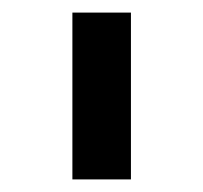

<svg xmlns="http://www.w3.org/2000/svg" viewBox="-20 -765 323 305"><path d="M95 -480V-745H188V-480Z"/></svg>

Font: Plus Jakarta Text
Style: Regular
Weight: 400
Designer: Gumpita Rahayu
Foundry: Tokotype Studio
Version: Version 1.000